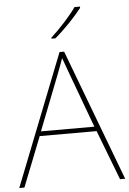

<svg xmlns="http://www.w3.org/2000/svg" viewBox="-62 -997 701 1042"><g transform="rotate(-5 288.5 -476.0)"><path d="M414 -945V-952H384C355 -909 290 -838 245 -798V-792H266C319 -836 379 -900 414 -945ZM549 0H577L307 -716H282L0 0H28L135 -271H445ZM325 -594 435 -296H144L260 -593C270 -620 283 -652 293 -682C306 -645 317 -617 325 -594Z"/></g></svg>

Font: Noto Sans Georgian Thin
Style: Regular
Weight: 100
Designer: Monotype Design Team, Akaki Razmadze
Foundry: Google LLC
Version: Version 2.005